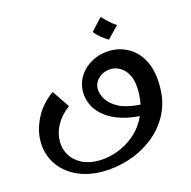

<svg xmlns="http://www.w3.org/2000/svg" viewBox="-120 -722 1086 1091"><g transform="rotate(-15 422.5 -177.0)"><path d="M354 249Q263 249 195.5 215.5Q128 182 91 124Q54 66 54 -8Q54 -72 87.5 -140.5Q121 -209 193 -262L262 -160Q211 -122 185.5 -75Q160 -28 160 20Q160 66 182 102.5Q204 139 245.5 161Q287 183 347 183Q401 183 457 162.5Q513 142 561 101Q609 60 636 -1Q559 -7 506.5 -28Q454 -49 421.5 -79.5Q389 -110 374.5 -145.5Q360 -181 360 -215Q360 -269 388 -311.5Q416 -354 464 -379Q512 -404 571 -404Q627 -404 677.5 -375.5Q728 -347 759 -287.5Q790 -228 790 -135Q790 -41 751 31Q712 103 648 151.5Q584 200 507 224.5Q430 249 354 249ZM445 -213Q445 -182 465 -149Q485 -116 531 -92Q577 -68 657 -63Q665 -100 665 -140Q665 -198 647.5 -233.5Q630 -269 603 -285.5Q576 -302 548 -302Q507 -302 476.5 -276.5Q446 -251 445 -213ZM579 -466Q557 -479 536.5 -496Q516 -513 501 -532L567 -603Q585 -583 603.5 -566.5Q622 -550 645 -534Z"/></g></svg>

Font: Marhey
Style: Regular
Weight: 400
Designer: Nur Syamsi & Bustanul Arifin
Foundry: Namelatype
Version: Version 1.000; ttfautohint (v1.8.4.7-5d5b)